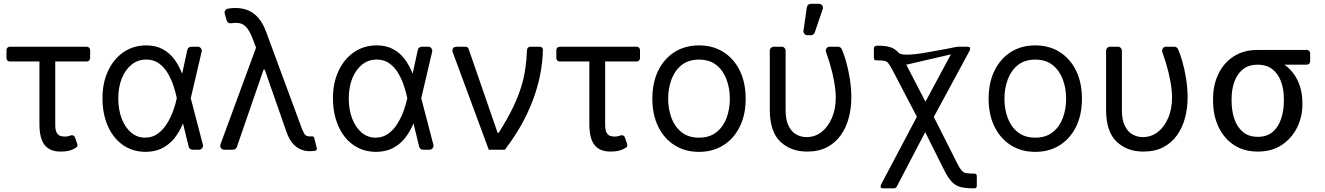

<svg xmlns="http://www.w3.org/2000/svg" viewBox="-20 -793 7018 1017"><path d="M32.3 -545.5H439.3Q447.1 -545.5 452.2 -540.3Q457.4 -535.2 457.4 -527.3V-485.4Q457.4 -477.6 452.2 -472.5Q447.1 -467.3 439.3 -467.3H272.7V-132.1Q272.7 -100.5 281.6 -88.1Q289.1 -76.3 300.2 -73Q311.4 -69.6 326.7 -69.6Q337.7 -69.6 351.2 -74.6Q356.2 -76.7 360.8 -76.7Q366.8 -76.7 371.3 -73.5Q375.7 -70.3 377.8 -63.9L389.2 -30.5Q390.3 -28.1 390.3 -24.5Q390.3 -16 382.8 -11Q363.3 1.4 344.1 5.7Q324.9 9.9 301.1 9.9Q244.3 9.9 216.6 -24.7Q188.9 -59.3 188.9 -136.4V-467.3H32.3Q24.5 -467.3 19.4 -472.5Q14.2 -477.6 14.2 -485.4V-527.3Q14.2 -535.2 19.4 -540.3Q24.5 -545.5 32.3 -545.5Z M899.9 -334.9Q889.6 -368.3 870.4 -402Q852.3 -434.7 823.5 -456Q795.1 -477.6 754.3 -477.6Q711.3 -477.6 677.6 -451.3Q644.5 -424.7 625.4 -378.6Q606.5 -331.3 606.5 -271.7Q606.5 -212.7 624.3 -165.5Q642.8 -117.9 674 -91.3Q706.3 -63.9 748.6 -63.9Q788 -63.9 817.1 -85.9Q846.2 -107.6 866.1 -141Q885.7 -172.9 898.4 -209.5Q910.9 -245.4 916.2 -271.7L916.5 -273.1L916.2 -274.5Q910.5 -302.2 899.9 -334.9ZM552.6 -417.6Q581.3 -480.1 634.2 -516.7Q686.8 -552.6 754.3 -552.6Q804 -552.6 840.2 -533.4Q876.1 -514.9 902 -480.8Q927.9 -446.4 944.6 -403.4H945L972.3 -529.1Q973.7 -536.2 979.6 -540.8Q985.4 -545.5 992.9 -545.5H1028.1Q1036.6 -545.5 1042.6 -539.2Q1048.7 -533 1048.7 -524.5Q1048.7 -521.3 1048.3 -519.9L990.4 -272.7L1054.7 -26.3Q1055.4 -22.7 1055.4 -21.3Q1055.4 -12.8 1049.2 -6.4Q1043 0 1034.4 0H999.3Q992.2 0 986.7 -4.4Q981.2 -8.9 979.4 -16L949.6 -138.1H948.9Q930.8 -94.5 903.1 -60Q875.7 -26.3 837.4 -7.1Q799.4 11.4 748.6 11.4Q680.8 10.3 629.6 -25.9Q578.8 -62.1 550.8 -126.4Q522.7 -191.1 522.7 -272.7Q522.7 -354.8 552.6 -417.6Z M1620.7 7.8Q1630.3 7.8 1640.3 6.7Q1646 6 1649.5 5.3Q1653.4 4.6 1655.9 1.8Q1658.4 -1.1 1658.4 -5Q1658.4 -6.7 1658 -7.8L1644.5 -62.9Q1643.5 -66.4 1640.6 -68.7Q1637.8 -71 1634.2 -71Q1630.3 -71 1627.3 -70.7Q1624.3 -70.3 1622.2 -70.3Q1600.5 -70.3 1592.3 -84.2Q1583.8 -99.1 1578.8 -112.2L1389.2 -625.7Q1372.9 -668.7 1350.5 -695.7Q1327.4 -723.4 1296.9 -737.2Q1265.6 -750.7 1226.6 -750.7Q1204.2 -750.7 1187.9 -747.2H1186.4Q1179 -745.7 1174.2 -739.7Q1169.4 -733.7 1169.4 -726.6Q1169.4 -723.7 1170.5 -720.5L1180.8 -684.7Q1183.2 -676.8 1190 -672.6Q1196.7 -668.3 1204.5 -669.7Q1218.4 -671.9 1229.8 -671.9Q1238.3 -671.9 1245 -670.8Q1268.5 -667.6 1285.2 -648.1Q1302.2 -629.6 1317.1 -590.9L1336.3 -540.5L1147.7 -28.1Q1146.3 -23.1 1146.3 -21Q1146.3 -12.4 1152.3 -6.2Q1158.4 0 1167.6 0H1214.5Q1221.2 0 1226.6 -3.9Q1231.9 -7.8 1234.4 -13.8L1376.1 -424.4H1387.8L1353 -585.2L1336.3 -540.5L1340.2 -530.5L1366.1 -470.2L1498.2 -92Q1510.3 -58.6 1528.1 -35.9Q1546.5 -13.8 1569.6 -3.2Q1592.7 7.8 1620.7 7.8Z M2120.7 -334.9Q2110.4 -368.3 2091.3 -402Q2073.2 -434.7 2044.4 -456Q2016 -477.6 1975.1 -477.6Q1932.2 -477.6 1898.4 -451.3Q1865.4 -424.7 1846.2 -378.6Q1827.4 -331.3 1827.4 -271.7Q1827.4 -212.7 1845.2 -165.5Q1863.6 -117.9 1894.9 -91.3Q1927.2 -63.9 1969.5 -63.9Q2008.9 -63.9 2038 -85.9Q2067.1 -107.6 2087 -141Q2106.5 -172.9 2119.3 -209.5Q2131.7 -245.4 2137.1 -271.7L2137.4 -273.1L2137.1 -274.5Q2131.4 -302.2 2120.7 -334.9ZM1773.4 -417.6Q1802.2 -480.1 1855.1 -516.7Q1907.7 -552.6 1975.1 -552.6Q2024.9 -552.6 2061.1 -533.4Q2096.9 -514.9 2122.9 -480.8Q2148.8 -446.4 2165.5 -403.4H2165.8L2193.2 -529.1Q2194.6 -536.2 2200.5 -540.8Q2206.3 -545.5 2213.8 -545.5H2248.9Q2257.5 -545.5 2263.5 -539.2Q2269.5 -533 2269.5 -524.5Q2269.5 -521.3 2269.2 -519.9L2211.3 -272.7L2275.6 -26.3Q2276.3 -22.7 2276.3 -21.3Q2276.3 -12.8 2270.1 -6.4Q2263.8 0 2255.3 0H2220.2Q2213.1 0 2207.6 -4.4Q2202.1 -8.9 2200.3 -16L2170.5 -138.1H2169.7Q2151.6 -94.5 2123.9 -60Q2096.6 -26.3 2058.2 -7.1Q2020.2 11.4 1969.5 11.4Q1901.6 10.3 1850.5 -25.9Q1799.7 -62.1 1771.7 -126.4Q1743.6 -191.1 1743.6 -272.7Q1743.6 -354.8 1773.4 -417.6Z M2568.9 0 2377.5 -517.8Q2376.1 -521.7 2376.1 -525.9Q2376.1 -534.1 2381.7 -539.8Q2387.4 -545.5 2396.7 -545.5H2446.4Q2451.7 -545.5 2456 -542.6Q2460.2 -539.8 2462 -534.4L2615.8 -89.5H2621.4Q2666.9 -161.2 2695.8 -220.9Q2724.8 -280.5 2741.1 -334.2Q2755.3 -381 2762.4 -428.1Q2769.5 -475.1 2771.3 -528.1Q2771.7 -535.9 2776.8 -540.7Q2782 -545.5 2789.4 -545.5H2837.4Q2845.5 -545.5 2850.7 -541.2Q2855.8 -536.9 2855.8 -530.2Q2853 -396 2802 -261Q2751.1 -126.1 2654.1 0Z M2945 -545.5H3351.9Q3359.7 -545.5 3364.9 -540.3Q3370 -535.2 3370 -527.3V-485.4Q3370 -477.6 3364.9 -472.5Q3359.7 -467.3 3351.9 -467.3H3185.4V-132.1Q3185.4 -100.5 3194.2 -88.1Q3201.7 -76.3 3212.9 -73Q3224.1 -69.6 3239.3 -69.6Q3250.4 -69.6 3263.8 -74.6Q3268.8 -76.7 3273.4 -76.7Q3279.5 -76.7 3283.9 -73.5Q3288.4 -70.3 3290.5 -63.9L3301.8 -30.5Q3302.9 -28.1 3302.9 -24.5Q3302.9 -16 3295.5 -11Q3275.9 1.4 3256.7 5.7Q3237.6 9.9 3213.8 9.9Q3157 9.9 3129.3 -24.7Q3101.6 -59.3 3101.6 -136.4V-467.3H2945Q2937.1 -467.3 2932 -472.5Q2926.8 -477.6 2926.8 -485.4V-527.3Q2926.8 -535.2 2932 -540.3Q2937.1 -545.5 2945 -545.5Z M3435.4 -269.9Q3435.4 -355.1 3466.4 -418.7Q3497.5 -482.2 3553.1 -517.4Q3608.7 -552.6 3682.5 -552.6Q3756.4 -552.6 3812 -517.4Q3867.5 -482.2 3898.6 -418.7Q3929.7 -355.1 3929.7 -269.9Q3929.7 -185.4 3898.6 -122.2Q3867.5 -58.9 3812 -23.8Q3756.4 11.4 3682.5 11.4Q3608.7 11.4 3553.1 -23.8Q3497.5 -58.9 3466.4 -122.2Q3435.4 -185.4 3435.4 -269.9ZM3845.9 -269.9Q3845.9 -324.6 3828.5 -371.8Q3811.1 -419 3774.9 -448.2Q3738.6 -477.3 3682.5 -477.3Q3626.4 -477.3 3590.2 -448.2Q3554 -419 3536.6 -371.8Q3519.2 -324.6 3519.2 -269.9Q3519.2 -215.2 3536.6 -168.3Q3554 -121.4 3590.2 -92.7Q3626.4 -63.9 3682.5 -63.9Q3738.6 -63.9 3774.9 -92.7Q3811.1 -121.4 3828.5 -168.3Q3845.9 -215.2 3845.9 -269.9Z M4057.5 -524.5V-211.6Q4057.5 -96.6 4112.6 -43.3Q4168 9.9 4255 9.9Q4317.1 9.9 4361.2 -13.5Q4405.5 -36.9 4433.9 -77.4Q4462.4 -117.5 4475.9 -169.4Q4489.3 -219.8 4489.3 -277Q4489.3 -325.3 4481.5 -375.4Q4473.7 -425.1 4460.6 -470.9Q4448.9 -509.9 4438.6 -533Q4435.7 -538.7 4430.6 -542.1Q4425.4 -545.5 4419.4 -545.5H4374.6Q4366.1 -545.5 4360.1 -539.2Q4354 -533 4354 -524.5Q4354 -522.4 4355.5 -517.4Q4364 -494 4375 -458.1Q4389.9 -408 4397.7 -364.3Q4406.6 -316.4 4407 -277Q4407 -217.3 4387.4 -170.5Q4367.5 -122.2 4332.7 -94.8Q4297.9 -66.8 4252.1 -66.8Q4223.4 -66.8 4198.5 -80.3Q4173.3 -93.8 4157.3 -125.4Q4141.3 -157 4141.3 -210.2V-524.5Q4141.3 -533 4135.3 -539.2Q4129.3 -545.5 4120.7 -545.5H4078.5Q4070 -545.5 4063.7 -539.2Q4057.5 -533 4057.5 -524.5ZM4256.4 -606.5H4275.9Q4282.7 -606.5 4288 -610.4Q4293.3 -614.3 4295.5 -620.7L4338.1 -745.4Q4339.1 -748.6 4339.1 -752.1Q4339.1 -760.7 4333.1 -766.7Q4327.1 -772.7 4318.5 -772.7H4274.5Q4266.7 -772.7 4261 -767.8Q4255.3 -762.8 4253.9 -755L4235.8 -630.3Q4234.4 -621.1 4240.8 -613.8Q4247.2 -606.5 4256.4 -606.5Z M4710.9 204.5H4660.2Q4650.2 204.5 4647.4 202.4Q4644.5 200.3 4644.5 193.2Q4644.5 190.3 4645.1 188.7Q4645.6 187.1 4647.4 183.6L4862.2 -223H4901.3L5051.1 73.9Q5063.6 98.4 5073.2 109.6Q5082.7 120.7 5096.1 123.6Q5109.4 126.4 5133.5 126.4H5136.4Q5147.7 126.4 5150.9 129.6Q5154.1 132.8 5154.1 144.2V186.8Q5154.1 198.2 5150.9 201.3Q5147.7 204.5 5136.4 204.5H5133.5Q5093 204.5 5066.8 197.3Q5040.5 190 5021.3 169.7Q5002.1 149.5 4982.2 110.1L4880.7 -93L4731.9 191.8Q4727.3 200.3 4724.1 202.4Q4720.9 204.5 4710.9 204.5ZM4849.4 -149.9 4711.6 -414.1Q4696.7 -442.5 4687.7 -454.9Q4678.6 -467.3 4666.4 -470.2Q4654.1 -473 4634.6 -473Q4615.1 -473 4611.9 -476.2Q4608.7 -479.4 4608.7 -512.1Q4608.7 -544.7 4611.9 -547.9Q4615.1 -551.1 4629.3 -473H4626.4Q4617.9 -473 4613.3 -477.6Q4608.7 -482.2 4608.7 -490.8V-533.4Q4608.7 -541.9 4613.3 -546.5Q4617.9 -551.1 4626.4 -551.1H4629.3Q4669.7 -551.1 4695.1 -543.3Q4720.5 -535.5 4739.7 -513.7Q4758.9 -491.8 4897.5 -516.7Q5036.2 -541.5 5039.6 -543.5Q5043 -545.5 5077.9 -545.5Q5112.9 -545.5 5115.8 -543.1Q5118.6 -540.8 5118.6 -535.9Q5118.6 -530.9 5118.1 -529.3Q5117.5 -527.7 4780.5 -450.3L4882.1 -254.3L5031.6 -533Q5038.4 -545.5 5052.6 -545.5H5103Q5110.4 -545.5 5114.5 -542.3Q5118.6 -539.1 5118.6 -533.7Q5118.6 -529.8 5115.8 -524.1L4913.4 -149.9Z M5216.6 -269.9Q5216.6 -355.1 5247.7 -418.7Q5278.8 -482.2 5334.3 -517.4Q5389.9 -552.6 5463.8 -552.6Q5537.6 -552.6 5593.2 -517.4Q5648.8 -482.2 5679.9 -418.7Q5710.9 -355.1 5710.9 -269.9Q5710.9 -185.4 5679.9 -122.2Q5648.8 -58.9 5593.2 -23.8Q5537.6 11.4 5463.8 11.4Q5389.9 11.4 5334.3 -23.8Q5278.8 -58.9 5247.7 -122.2Q5216.6 -185.4 5216.6 -269.9ZM5627.1 -269.9Q5627.1 -324.6 5609.7 -371.8Q5592.3 -419 5556.1 -448.2Q5519.9 -477.3 5463.8 -477.3Q5407.7 -477.3 5371.4 -448.2Q5335.2 -419 5317.8 -371.8Q5300.4 -324.6 5300.4 -269.9Q5300.4 -215.2 5317.8 -168.3Q5335.2 -121.4 5371.4 -92.7Q5407.7 -63.9 5463.8 -63.9Q5519.9 -63.9 5556.1 -92.7Q5592.3 -121.4 5609.7 -168.3Q5627.1 -215.2 5627.1 -269.9Z M5838.8 -524.5V-211.6Q5838.8 -96.6 5893.8 -43.3Q5949.2 9.9 6036.2 9.9Q6098.4 9.9 6142.4 -13.5Q6186.8 -36.9 6215.2 -77.4Q6243.6 -117.5 6257.1 -169.4Q6270.6 -219.8 6270.6 -277Q6270.6 -325.3 6262.8 -375.4Q6255 -425.1 6241.8 -470.9Q6230.1 -509.9 6219.8 -533Q6217 -538.7 6211.8 -542.1Q6206.7 -545.5 6200.6 -545.5H6155.9Q6147.4 -545.5 6141.3 -539.2Q6135.3 -533 6135.3 -524.5Q6135.3 -522.4 6136.7 -517.4Q6145.2 -494 6156.2 -458.1Q6171.2 -408 6179 -364.3Q6187.9 -316.4 6188.2 -277Q6188.2 -217.3 6168.7 -170.5Q6148.8 -122.2 6114 -94.8Q6079.2 -66.8 6033.4 -66.8Q6004.6 -66.8 5979.8 -80.3Q5954.5 -93.8 5938.6 -125.4Q5922.6 -157 5922.6 -210.2V-524.5Q5922.6 -533 5916.5 -539.2Q5910.5 -545.5 5902 -545.5H5859.7Q5851.2 -545.5 5845 -539.2Q5838.8 -533 5838.8 -524.5Z M6405.5 -269.9Q6405.5 -343 6433.8 -401.6Q6462 -460.2 6514.7 -494.3Q6567.5 -528.4 6641.3 -528.4Q6657 -527 6670.1 -517.8Q6683.2 -508.5 6699.2 -496.4Q6715.2 -484.4 6739.3 -474.4Q6782.7 -456.7 6813.9 -424.2Q6845.2 -391.7 6861.9 -347.1Q6878.6 -302.6 6878.6 -248.6V-238.6Q6878.6 -174.7 6850.7 -117.9Q6822.8 -61.1 6770.1 -25.6Q6717.3 9.9 6642.8 9.9Q6568.2 9.9 6515.1 -25.6Q6462 -61.1 6433.8 -121.8Q6405.5 -182.5 6405.5 -258.5ZM6503.6 -258.5Q6503.6 -207.4 6517.9 -164.1Q6532.3 -120.7 6563 -94.5Q6593.8 -68.2 6642.8 -68.2Q6691.1 -68.2 6721.4 -94.5Q6751.8 -120.7 6766.2 -164.1Q6780.5 -207.4 6780.5 -258.5V-269.9Q6780.5 -318.2 6766.2 -359.2Q6751.8 -400.2 6721.1 -425.2Q6690.3 -450.3 6641.3 -450.3Q6593 -450.3 6562.7 -425.2Q6532.3 -400.2 6517.9 -359.2Q6503.6 -318.2 6503.6 -269.9ZM6919.7 -510.3V-468.4Q6919.7 -460.6 6914.6 -455.4Q6909.4 -450.3 6901.6 -450.3H6641.3V-528.4H6901.6Q6909.4 -528.4 6914.6 -523.3Q6919.7 -518.1 6919.7 -510.3Z"/></svg>

Font: DeltaSans
Style: Regular
Weight: 400
Designer: Rasmus Andersson
Foundry: rsms
Version: Version 3.012